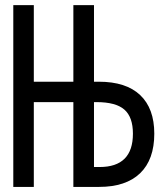

<svg xmlns="http://www.w3.org/2000/svg" viewBox="-20 -734 640 754"><path d="M268.1 0V-333H112.8V0H32.2V-713.9H112.8V-413.1H268.1V-713.9H349.1V-413.1H368.2Q475.1 -413.1 530.5 -360.6Q585.9 -308.1 585.9 -209Q585.9 -107.4 530.3 -53.7Q474.6 0 369.1 0ZM349.1 -78.1H371.1Q502 -78.1 502 -209Q502 -274.4 468.3 -303.7Q434.6 -333 358.9 -333H349.1Z"/></svg>

Font: WenQuanYi Micro Hei Mono
Style: Regular
Weight: 400
Foundry: Ascender Corporation
Version: Version 0.2.0-beta